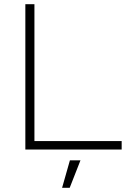

<svg xmlns="http://www.w3.org/2000/svg" viewBox="-20 -708 615 909"><path d="M100 -688H143V-40H556V0H100ZM361 51 310 181H274L311 51Z"/></svg>

Font: Roundo Light
Style: Regular
Weight: 300
Designer: Namrata Goyal (Gurmukhi), Shiva Nallaperumal (Latin)
Foundry: Indian Type Foundry
Version: Version 1.000;PS 1.0;hotconv 1.0.88;makeotf.lib2.5.647800